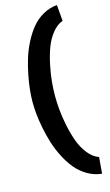

<svg xmlns="http://www.w3.org/2000/svg" viewBox="-151 -824 644 1127"><g transform="rotate(-15 170.5 -260.5)"><path d="M320.8 -772.9 329.1 -674.8Q293 -662.1 264.2 -625.2Q235.4 -588.4 218.8 -542.7Q202.1 -497.1 190.9 -442.4Q179.7 -387.7 175.8 -343Q171.9 -298.3 171.9 -259.8Q171.9 -221.2 175.8 -177Q179.7 -132.8 190.9 -78.1Q202.1 -23.4 218.8 22Q235.4 67.4 264.2 104Q293 140.6 329.1 152.8L320.8 252Q273.9 247.1 233.6 223.4Q193.4 199.7 164.8 165Q136.2 130.4 113.3 85.4Q90.3 40.5 75.9 -5.6Q61.5 -51.8 52 -100.1Q42.5 -148.4 38.8 -187.5Q35.2 -226.6 35.2 -259.8Q35.2 -292.5 39.1 -332Q43 -371.6 52.5 -420.2Q62 -468.8 76.2 -515.4Q90.3 -562 113.5 -607.4Q136.7 -652.8 165.3 -687.7Q193.8 -722.7 233.9 -745.8Q273.9 -769 320.8 -772.9Z"/></g></svg>

Font: Junction Bold
Style: Bold
Weight: 700
Designer: Caroline Hadilaksono
Foundry: Caroline Hadilaksono
Version: Version 001.001